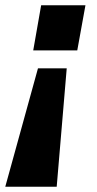

<svg xmlns="http://www.w3.org/2000/svg" viewBox="-35 -548 366 728"><path d="M-15 160 109 -289H218L180 160ZM91 -357 121 -528H289L258 -357Z"/></svg>

Font: Archivo SemiCondensed Black
Style: Italic
Weight: 900
Width: 4
Italic angle: -10°
Designer: Hector Gatti
Foundry: Omnibus-Type
Version: Version 2.001